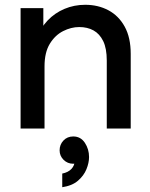

<svg xmlns="http://www.w3.org/2000/svg" viewBox="-20 -537 626 802"><path d="M66 0V-503H161V-368L134 -377Q149 -420 179 -451.5Q209 -483 249.5 -500Q290 -517 336 -517Q390 -517 433 -494Q476 -471 501 -425.5Q526 -380 526 -312V0H426V-284Q426 -335 411 -365.5Q396 -396 370.5 -410Q345 -424 311 -424Q277 -424 243.5 -407Q210 -390 188 -354Q166 -318 166 -260V0ZM240 245V188Q265 183 278.5 168.5Q292 154 292 134Q292 117 287 106L325 86Q328 97 328 108Q328 125 319.5 133Q311 141 301 144Q291 147 286 147Q262 147 245.5 130.5Q229 114 229 91Q229 67 245 50Q261 33 286 33Q317 33 334.5 59.5Q352 86 352 119Q352 143 341 170Q330 197 305.5 218Q281 239 240 245Z"/></svg>

Font: Fustat SemiBold
Style: Regular
Weight: 600
Designer: Mohamed Gaber, Khaled Hosny, Laura Garcia Mut
Foundry: Kief Type Foundry, Alif Type Foundry, Hard Type Foundry
Version: Version 1.007